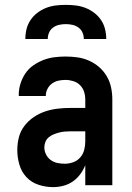

<svg xmlns="http://www.w3.org/2000/svg" viewBox="-20 -760 540 788"><path d="M198 8Q168 8 138.5 -1.5Q109 -11 88.5 -33Q68 -55 59.5 -84.5Q51 -114 51 -144Q51 -171 57.5 -196.5Q64 -222 80 -243Q96 -264 118 -279Q140 -294 165 -302.5Q190 -311 216.5 -314Q243 -317 269 -317H330V-351Q330 -368 325 -383.5Q320 -399 308.5 -410.5Q297 -422 281 -427Q265 -432 249 -432Q234 -432 220 -429Q206 -426 194 -417.5Q182 -409 175 -395.5Q168 -382 168 -368V-366H57V-371Q57 -394 64 -416.5Q71 -439 84 -458.5Q97 -478 116.5 -491.5Q136 -505 157.5 -513.5Q179 -522 202.5 -525Q226 -528 249 -528Q274 -528 298.5 -524.5Q323 -521 345.5 -511Q368 -501 387 -484.5Q406 -468 418.5 -446.5Q431 -425 436 -400.5Q441 -376 441 -351V0H330V-82Q322 -62 309 -44.5Q296 -27 278.5 -15Q261 -3 240 2.5Q219 8 198 8ZM246 -88Q263 -88 280 -94Q297 -100 309 -113.5Q321 -127 325.5 -144.5Q330 -162 330 -180V-221H269Q257 -221 245.5 -220Q234 -219 222.5 -216Q211 -213 200 -208.5Q189 -204 180 -196.5Q171 -189 166.5 -178Q162 -167 162 -155Q162 -140 169 -126Q176 -112 188.5 -103Q201 -94 216 -91Q231 -88 246 -88ZM84 -600Q84 -621 89 -641Q94 -661 105.5 -678Q117 -695 133.5 -707.5Q150 -720 169 -727.5Q188 -735 208.5 -737.5Q229 -740 250 -740Q271 -740 291.5 -737.5Q312 -735 331 -727.5Q350 -720 366.5 -707.5Q383 -695 394.5 -678Q406 -661 411 -641Q416 -621 416 -600H324Q324 -614 318.5 -626.5Q313 -639 302 -647Q291 -655 277.5 -658Q264 -661 250 -661Q236 -661 222.5 -658Q209 -655 198 -647Q187 -639 181.5 -626.5Q176 -614 176 -600Z"/></svg>

Font: Iosevka Fixed
Style: Bold
Weight: 700
Monospace: yes
Designer: Belleve Invis
Foundry: Belleve Invis
Version: Version 32.3.0